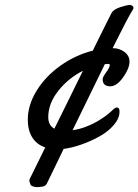

<svg xmlns="http://www.w3.org/2000/svg" viewBox="-20 -690 561 779"><path d="M464.4 -244.6Q464.8 -241.7 464.8 -236.8Q464.8 -210 442.1 -183.3Q419.4 -156.7 384.8 -137.2Q350.1 -117.7 311.3 -104Q272.5 -90.3 238.3 -85.9Q228.5 -65.9 169.9 55.2Q167.5 60.5 162.1 63.5Q156.7 66.4 152.3 67.1Q147.9 67.9 142.6 68.4Q137.2 68.8 136.7 68.8Q134.8 69.3 131.3 69.3Q121.6 69.3 112.8 65.9Q104 62.5 103.5 58.1Q103 56.2 101.1 51Q99.1 45.9 99.1 42.5Q99.1 40 100.6 36.1Q123.5 -10.7 163.6 -91.8Q128.9 -103.5 110.8 -132.6Q92.8 -161.6 92.8 -204.1Q92.8 -264.2 128.9 -322.5Q165 -380.9 225.6 -423.8Q286.1 -466.8 356.4 -484.4Q421.4 -616.2 432.6 -637.2Q440.4 -651.9 467.8 -660.9Q495.1 -669.9 507.3 -669.9Q512.2 -669.9 516.8 -666.5Q521.5 -663.1 521.5 -657.7Q521.5 -654.8 519 -650.9Q497.1 -615.7 446.3 -513.2L437 -494.6H438Q463.9 -494.6 484.6 -479.5Q505.4 -464.4 505.4 -439.9Q505.4 -412.6 479.5 -376.2Q453.6 -339.8 427.2 -339.8Q396.5 -339.8 396.5 -369.1Q396.5 -377 410.9 -396.7Q425.3 -416.5 425.3 -425.8Q425.3 -430.7 419.9 -430.7Q415 -430.7 405.3 -429.7Q322.8 -260.7 274.4 -161.6Q288.1 -163.6 302 -167.2Q315.9 -170.9 327.6 -175.3Q339.4 -179.7 351.3 -185.3Q363.3 -190.9 372.6 -196.3Q381.8 -201.7 391.6 -208Q401.4 -214.4 408 -219.2Q414.6 -224.1 421.6 -230Q428.7 -235.8 432.1 -239Q435.5 -242.2 439.5 -246.1L443.8 -249.5Q449.2 -253.9 453.6 -253.9Q461.9 -253.9 464.4 -244.6ZM200.7 -168Q223.1 -212.9 262 -292Q300.8 -371.1 316.4 -402.8Q256.8 -372.6 216.3 -321.3Q175.8 -270 175.8 -214.8Q175.8 -181.2 200.7 -168Z"/></svg>

Font: Yellowtail
Style: Regular
Weight: 400
Designer: Astigmatic (AOETI)
Foundry: Astigmatic (AOETI)
Version: Version 1.000